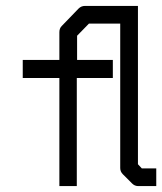

<svg xmlns="http://www.w3.org/2000/svg" viewBox="-20 -679 549 650"><path d="M447 -123 460 -109H509V-49H448Q436 -49 427 -58L396 -89Q387 -98 387 -110V-599H281L241 -558V-476H362V-415H240V-49H181V-415H57V-476H181V-570Q181 -583 189 -591L246 -650Q255 -659 268 -659H387H422H447Z"/></svg>

Font: IBM 3270 Semi-Condensed
Style: Condensed
Weight: 400
Monospace: yes
Version: Version 2.3.1